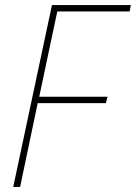

<svg xmlns="http://www.w3.org/2000/svg" viewBox="-20 -734 534 754"><path d="M32 0 184 -714H494L489 -689H205L134 -354H402L396 -329H128L59 0Z"/></svg>

Font: Noto Sans SemiCondensed Thin
Style: Italic
Weight: 100
Width: 4
Italic angle: -12°
Designer: Monotype Design Team
Foundry: Monotype Imaging Inc.
Version: Version 2.013; ttfautohint (v1.8.4.7-5d5b)